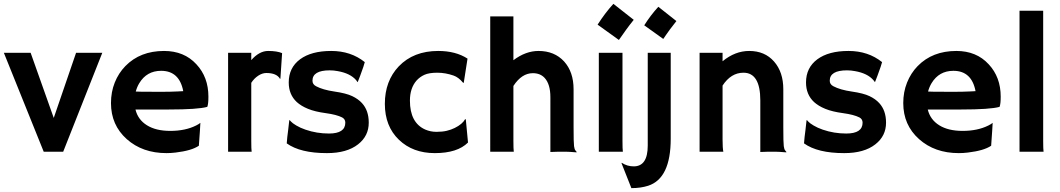

<svg xmlns="http://www.w3.org/2000/svg" viewBox="-22 -783 5470 991"><path d="M-2 -510.3H136.2L255.4 -174.3L370.6 -510.3H505.9L304.2 0H203.6Z M550.8 -251Q550.8 -308.1 570.3 -356.9Q589.8 -405.8 625.5 -442.4Q701.7 -520 824.7 -520Q928.7 -520 991.7 -451.2Q1053.7 -384.8 1053.7 -284.2Q1053.7 -245.6 1047.9 -231.4Q999 -217.8 849.1 -217.8H677.2Q689.9 -165.5 736.3 -136.5Q782.7 -107.4 856.9 -107.4Q934.6 -107.4 990.2 -135.3Q1004.9 -142.6 1012.2 -148.9Q1011.2 -128.4 1009.8 -106.9L1004.4 -30.8Q967.3 -5.4 884.3 4.4Q859.9 7.3 837.4 7.3Q713.4 7.3 632.3 -64.9Q550.8 -137.7 550.8 -251ZM923.8 -312.5Q903.8 -417.5 809.6 -417.5Q735.4 -417.5 696.8 -353.5Q685.1 -334 678.7 -310.5Q690.4 -310.1 707.5 -309.6H743.7Q761.7 -309.1 778.3 -309.1H806.2Q831.1 -309.1 855 -309.6L895 -311Q911.1 -311.5 923.8 -312.5Z M1274.9 -54.7Q1274.9 -12.7 1276.9 0H1155.3V-510.3H1274.9V-472.7Q1316.4 -520 1362.1 -520Q1407.7 -520 1434.1 -508.8L1425.3 -377.4L1423.3 -376Q1406.2 -406.2 1352.5 -406.2Q1332 -406.2 1310.8 -392.3Q1289.6 -378.4 1274.9 -355.5Z M1665.5 7.3Q1527.8 7.3 1458 -43Q1459 -57.6 1460.9 -76.2L1465.3 -111.3Q1469.2 -146 1470.2 -154.5Q1471.2 -163.1 1471.7 -163.8Q1472.2 -164.6 1479.5 -156Q1486.8 -147.5 1507.3 -135.3Q1527.8 -123 1554.7 -113.8Q1612.8 -93.8 1675.8 -93.8Q1760.3 -93.8 1760.3 -149.9Q1760.3 -168 1744.1 -176.8Q1715.3 -191.4 1659.4 -199Q1603.5 -206.5 1567.9 -221.2Q1532.2 -235.8 1509.8 -256.3Q1468.3 -294.9 1468.3 -357.4Q1468.3 -433.6 1526.9 -477.1Q1585 -520 1687.5 -520Q1789.1 -520 1860.8 -462.4Q1857.4 -449.7 1853.5 -438Q1842.3 -405.8 1836.9 -391.6L1825.7 -362.8Q1824.7 -358.9 1824.2 -358.9Q1823.2 -358.9 1816.4 -369.1Q1785.6 -404.8 1720.7 -416Q1700.7 -419.9 1679.7 -419.9Q1590.8 -419.9 1590.8 -366.2Q1590.8 -347.7 1609.4 -337.9Q1644 -319.3 1704.3 -310.5Q1764.6 -301.8 1795.9 -286.9Q1827.1 -272 1846.2 -251Q1881.3 -212.9 1881.3 -149.9Q1881.3 -81.1 1826.2 -38.1Q1768.6 7.3 1665.5 7.3Z M2393.6 -47.4Q2338.9 7.3 2222.2 7.3Q2108.9 7.3 2037.1 -61.5Q1964.4 -131.3 1964.4 -247.1Q1964.4 -364.7 2036.1 -440.4Q2112.3 -520 2239.7 -520Q2330.1 -520 2391.1 -480.5L2371.6 -355.5L2368.2 -356Q2344.7 -384.3 2318.8 -393.1Q2276.9 -407.7 2234.9 -407.7Q2192.9 -407.7 2168.9 -397Q2145 -386.2 2127.9 -367.2Q2093.8 -328.1 2093.8 -263.7Q2093.8 -149.4 2172.9 -114.3Q2200.2 -102.5 2230.7 -102.5Q2261.2 -102.5 2283.9 -107.9Q2306.6 -113.3 2325.2 -122.6Q2364.7 -142.1 2378.9 -168L2382.3 -166.5Z M2627.9 -54.7Q2627.9 -12.7 2629.9 0H2508.3V-698.2H2627.9V-472.2Q2690.9 -520 2757.8 -520Q2839.8 -520 2889.6 -465.8Q2938.5 -411.6 2938.5 -322.3V-127.9Q2938.5 -45.4 2940.9 -28.8Q2943.4 -12.2 2947.5 -7.3Q2951.7 -2.4 2954.6 1.5L2953.6 3.4Q2914.1 0 2896 0H2861.3Q2845.2 0 2818.8 1.5V-281.2Q2818.8 -348.6 2789.1 -380.9Q2766.6 -405.3 2728 -405.3Q2670.9 -405.3 2627.9 -339.4Z M3062.5 -655.8Q3101.6 -716.8 3144 -763.2L3249 -680.7Q3228 -654.8 3210 -629.9Q3210 -629.9 3172.4 -576.7ZM3190.9 -54.7Q3190.9 -12.7 3192.9 0H3068.8V-510.3H3190.9Z M3303.2 -652.3Q3335 -703.1 3376 -748L3469.2 -674.3Q3444.8 -643.1 3436 -631.3L3418.9 -607.4Q3410.6 -596.2 3401.4 -582ZM3249 75.7Q3321.3 75.7 3321.3 -31.7V-510.3H3439.9V-66.9Q3439.9 138.2 3323.2 175.8Q3285.2 188 3236.8 188L3186 59.6L3187 57.1Q3214.8 75.7 3249 75.7Z M3707.5 -62.5Q3707.5 -19.5 3711.4 0H3588.9V-510.3H3707.5V-466.8Q3772 -520 3845.2 -520Q3925.3 -520 3973.1 -465.6Q4021 -411.1 4021 -322.3V-127.9Q4021 -45.4 4023.4 -28.8Q4025.9 -12.2 4030 -7.3Q4034.2 -2.4 4037.1 1.5L4036.1 3.4Q3996.6 0 3978.5 0H3944.3Q3928.7 0 3902.3 1.5V-264.6Q3902.3 -407.7 3815.4 -407.7Q3751 -407.7 3707.5 -341.3Z M4335.4 7.3Q4197.8 7.3 4127.9 -43Q4128.9 -57.6 4130.9 -76.2L4135.3 -111.3Q4139.2 -146 4140.1 -154.5Q4141.1 -163.1 4141.6 -163.8Q4142.1 -164.6 4149.4 -156Q4156.7 -147.5 4177.2 -135.3Q4197.8 -123 4224.6 -113.8Q4282.7 -93.8 4345.7 -93.8Q4430.2 -93.8 4430.2 -149.9Q4430.2 -168 4414.1 -176.8Q4385.3 -191.4 4329.3 -199Q4273.4 -206.5 4237.8 -221.2Q4202.1 -235.8 4179.7 -256.3Q4138.2 -294.9 4138.2 -357.4Q4138.2 -433.6 4196.8 -477.1Q4254.9 -520 4357.4 -520Q4459 -520 4530.8 -462.4Q4527.3 -449.7 4523.4 -438Q4512.2 -405.8 4506.8 -391.6L4495.6 -362.8Q4494.6 -358.9 4494.1 -358.9Q4493.2 -358.9 4486.3 -369.1Q4455.6 -404.8 4390.6 -416Q4370.6 -419.9 4349.6 -419.9Q4260.7 -419.9 4260.7 -366.2Q4260.7 -347.7 4279.3 -337.9Q4314 -319.3 4374.3 -310.5Q4434.6 -301.8 4465.8 -286.9Q4497.1 -272 4516.1 -251Q4551.3 -212.9 4551.3 -149.9Q4551.3 -81.1 4496.1 -38.1Q4438.5 7.3 4335.4 7.3Z M4640.1 -251Q4640.1 -308.1 4659.7 -356.9Q4679.2 -405.8 4714.8 -442.4Q4791 -520 4914.1 -520Q5018.1 -520 5081.1 -451.2Q5143.1 -384.8 5143.1 -284.2Q5143.1 -245.6 5137.2 -231.4Q5088.4 -217.8 4938.5 -217.8H4766.6Q4779.3 -165.5 4825.7 -136.5Q4872.1 -107.4 4946.3 -107.4Q5023.9 -107.4 5079.6 -135.3Q5094.2 -142.6 5101.6 -148.9Q5100.6 -128.4 5099.1 -106.9L5093.8 -30.8Q5056.6 -5.4 4973.6 4.4Q4949.2 7.3 4926.8 7.3Q4802.7 7.3 4721.7 -64.9Q4640.1 -137.7 4640.1 -251ZM5013.2 -312.5Q4993.2 -417.5 4898.9 -417.5Q4824.7 -417.5 4786.1 -353.5Q4774.4 -334 4768.1 -310.5Q4779.8 -310.1 4796.9 -309.6H4833Q4851.1 -309.1 4867.7 -309.1H4895.5Q4920.4 -309.1 4944.3 -309.6L4984.4 -311Q5000.5 -311.5 5013.2 -312.5Z M5362.3 -54.7Q5362.3 -12.7 5364.3 0H5240.2V-727.5H5362.3Z"/></svg>

Font: HammersmithOne
Style: Regular
Weight: 400
Designer: Nicole Fally
Foundry: Nicole Fally
Version: Version 1.003